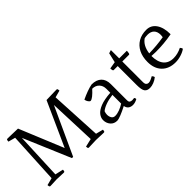

<svg xmlns="http://www.w3.org/2000/svg" viewBox="39 -1395 2102 2102"><g transform="rotate(-45 1090.5 -344.0)"><path d="M40 0Q29 0 27 -12.5Q25 -25 25 -30L110 -52L141 -647L59 -669Q59 -674 61 -687Q63 -700 74 -700Q74 -700 108 -699.5Q142 -699 234 -696L445 -184L676 -696Q768 -699 801 -699.5Q834 -700 834 -700Q845 -700 847 -687Q849 -674 849 -669L767 -647L798 -52L883 -30Q883 -25 881 -12.5Q879 0 868 0Q868 0 841.5 -0.5Q815 -1 750 -4L637 0Q625 0 623 -12Q621 -24 621 -30L716 -52L695 -601L442 -50H423L192 -594L169 -52L264 -30Q264 -24 262 -12Q260 0 248 0L138 -4Q95 -2 74 -1Q53 0 46.5 0Q40 0 40 0Z M1065 12Q1015 12 986.5 -22Q958 -56 958 -102Q958 -139 983.5 -172Q1009 -205 1067.5 -228.5Q1126 -252 1226 -259V-319Q1226 -369 1196 -399.5Q1166 -430 1117 -430Q1083 -392 1055 -370Q1027 -348 1011 -348Q1000 -348 987 -367Q974 -386 972 -406Q1018 -428 1063 -444.5Q1108 -461 1145 -468Q1218 -468 1257.5 -430Q1297 -392 1297 -322V-67Q1297 -31 1340 -31Q1352 -31 1370 -34Q1379 -25 1379 -9Q1342 12 1308 12Q1275 12 1254 -4.5Q1233 -21 1228 -52Q1170 -22 1126.5 -5Q1083 12 1065 12ZM1086 -41Q1117 -41 1155 -55Q1193 -69 1226 -91V-226Q1160 -218 1112 -200Q1064 -182 1039 -160Q1035 -150 1032.5 -137.5Q1030 -125 1030 -114Q1030 -85 1043.5 -63Q1057 -41 1086 -41Z M1571 12Q1528 12 1509 -14Q1490 -40 1490 -115V-408H1428Q1421 -408 1418 -416.5Q1415 -425 1414.5 -434.5Q1414 -444 1414 -447L1497 -461L1523 -573L1561 -585V-456H1679Q1679 -453 1678.5 -441Q1678 -429 1675 -418.5Q1672 -408 1665 -408H1561V-89Q1561 -61 1572.5 -49.5Q1584 -38 1600 -38Q1617 -38 1637.5 -47Q1658 -56 1675 -66Q1688 -54 1692 -36Q1666 -14 1633 -1Q1600 12 1571 12Z M1968 12Q1868 12 1810 -47Q1752 -106 1752 -209Q1752 -289 1781.5 -347Q1811 -405 1864.5 -436.5Q1918 -468 1991 -468Q2063 -468 2104.5 -408.5Q2146 -349 2146 -245Q2082 -233 2021 -227.5Q1960 -222 1896 -222Q1864 -222 1829 -225Q1829 -134 1869 -85Q1909 -36 1985 -36Q2048 -36 2112 -68Q2125 -55 2129 -38Q2100 -16 2055 -2Q2010 12 1968 12ZM1832 -262Q1948 -264 2062 -283Q2065 -301 2065 -317Q2065 -367 2038.5 -393.5Q2012 -420 1963 -420Q1950 -420 1938 -418.5Q1926 -417 1915 -415Q1846 -369 1832 -262Z"/></g></svg>

Font: Mate
Style: Regular
Weight: 400
Designer: Eduardo Rodriguez Tunni
Foundry: Eduardo Rodriguez Tunni
Version: Version 1.003; ttfautohint (v1.8.4.7-5d5b);gftools[0.9.24]